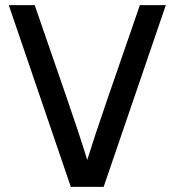

<svg xmlns="http://www.w3.org/2000/svg" viewBox="-20 -728 680 748"><path d="M14.2 -708H115.2L240.2 -346.2Q289.1 -205.1 319.8 -105Q347.7 -194.8 399.9 -346.2L524.9 -708H626L383.8 0H255.9Z"/></svg>

Font: Sarala
Style: Regular
Weight: 400
Designer: Andres Torresi
Foundry: Huerta Tipografica
Version: Version 1.004;PS 001.003;hotconv 1.0.70;makeotf.lib2.5.58329